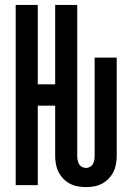

<svg xmlns="http://www.w3.org/2000/svg" viewBox="-20 -755 540 783"><path d="M331 8Q314 8 297 5Q280 2 265 -6Q250 -14 238 -26.5Q226 -39 218.5 -54Q211 -69 208 -86Q205 -103 205 -120V-324H134V0H44V-735H134V-411H205V-735H295V-120Q295 -111 296.5 -102.5Q298 -94 302 -86.5Q306 -79 314 -74.5Q322 -70 331 -70Q339 -70 347 -74.5Q355 -79 359 -86.5Q363 -94 364.5 -102.5Q366 -111 366 -120V-520H456V-120Q456 -103 453 -86Q450 -69 442.5 -54Q435 -39 423 -26.5Q411 -14 396 -6Q381 2 364.5 5Q348 8 331 8Z"/></svg>

Font: Iosevka Term Curly Semibold
Style: Regular
Weight: 600
Designer: Belleve Invis
Foundry: Belleve Invis
Version: Version 32.3.0